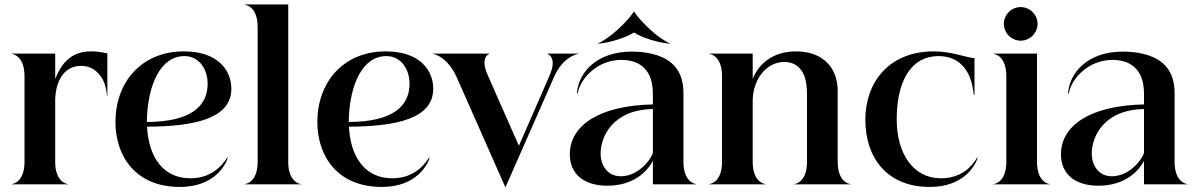

<svg xmlns="http://www.w3.org/2000/svg" viewBox="-20 -820 5327 854"><path d="M89 -481V-100.5C89 -10 37.5 -1.5 32.5 -1.5V0H282V-1.5C277 -1.5 225.5 -10 225.5 -100.5V-377C228.5 -471 272 -527 340.5 -527C370 -527 394.5 -516.5 412.5 -498.5C438.5 -474.5 453.5 -436.5 455.5 -394H457.5V-583C448 -583 428.5 -591.5 383.5 -591.5C291 -591.5 249.5 -529.5 225.5 -469V-581.5H32.5V-580C37.5 -580 89 -571.5 89 -481Z M780 11.5C937 11.5 984.5 -90.5 993 -117.5L990.5 -119C965.5 -79.5 917 -27 827 -27C704 -27 641 -123 634 -256.5C845 -257.5 1009 -292.5 1009 -425C1009 -510.5 946 -591.5 798 -591.5C606.5 -591.5 493.5 -451.5 493.5 -278C493.5 -124 584 11.5 780 11.5ZM633 -277.5C636 -446 695.5 -570.5 800.5 -570.5C865 -570.5 903.5 -513 903.5 -447.5C903.5 -347 828 -278 633 -277.5Z M1069 0H1318.5V-1.5C1313.5 -1.5 1262 -10 1262 -100.5V-800H1069V-798.5C1074.5 -798.5 1126 -790 1126 -699.5V-100.5C1126 -10 1074.5 -1.5 1069 -1.5Z M1678 11.5C1835 11.5 1882.5 -90.5 1891 -117.5L1888.5 -119C1863.5 -79.5 1815 -27 1725 -27C1602 -27 1539 -123 1532 -256.5C1743 -257.5 1907 -292.5 1907 -425C1907 -510.5 1844 -591.5 1696 -591.5C1504.5 -591.5 1391.5 -451.5 1391.5 -278C1391.5 -124 1482 11.5 1678 11.5ZM1531 -277.5C1534 -446 1593.5 -570.5 1698.5 -570.5C1763 -570.5 1801.5 -513 1801.5 -447.5C1801.5 -347 1726 -278 1531 -277.5Z M2012.5 -474 2228 13.5 2445 -479C2483 -565 2544 -580 2553 -580V-581.5H2414.5V-580C2416.5 -580 2460.5 -565.5 2424 -483L2288 -171.5L2149 -486.5C2114 -566 2155 -580 2156.5 -580V-581.5H1905.5V-580C1914.5 -580 1973 -564 2012.5 -474Z M2743.5 -553.5C2787 -553.5 2824.5 -541 2848.5 -514C2871.5 -490 2884 -453.5 2884 -400V-355.5C2644 -350.5 2514.5 -261.5 2514.5 -133.5C2514.5 -44.5 2578.5 6 2681.5 6C2791.5 6 2855 -50.5 2884 -104.5V0H3077V-1.5C3071.5 -1.5 3020 -10 3020 -100.5V-407C3020 -468.5 3000 -510.5 2967.5 -539C2919 -580.5 2846 -590.5 2789.5 -590.5C2637.5 -590.5 2553.5 -501 2546 -405L2549.5 -404C2559 -466.5 2633.5 -553.5 2743.5 -553.5ZM2801 -675H2799C2765 -653 2697 -631 2641 -625.5L2639 -626.5C2691.5 -649 2766.5 -719.5 2799 -767.5H2801C2833 -719.5 2908 -649 2960.5 -626.5L2958.5 -625.5C2902.5 -631 2834.5 -653 2801 -675ZM2651.5 -137C2651.5 -212 2705 -332 2884 -335V-139.5C2873 -106 2817 -36 2741 -36C2680.5 -36 2651.5 -86.5 2651.5 -137Z M3191.5 -481V-100.5C3191.5 -10 3140 -1.5 3135 -1.5V0H3384.5V-1.5C3379.5 -1.5 3328 -10 3328 -100.5V-377C3331 -471 3391 -544.5 3468.5 -544.5C3510 -544.5 3537.5 -524 3553.5 -491.5C3566.5 -464 3569.5 -429.5 3569.5 -399V-100.5C3569.5 -10 3518 -1.5 3513 -1.5V0H3762.5V-1.5C3757.5 -1.5 3706 -10 3706 -100.5V-416C3706 -468.5 3689 -510 3661 -539C3628.5 -574 3579 -591.5 3521.5 -591.5C3410.5 -591.5 3352 -529.5 3328 -469V-581.5H3135V-580C3140 -580 3191.5 -571.5 3191.5 -481Z M4115.5 11.5C4272.5 11.5 4320 -90.5 4328.5 -117.5L4326 -119C4301 -75 4251.5 -27 4165 -27C4042 -27 3968.5 -136.5 3968.5 -289C3968.5 -443.5 4022 -570.5 4156 -570.5C4208.5 -570.5 4244 -549 4267 -521.5C4302.5 -480 4308 -423 4311.5 -398H4314.5V-561.5C4285 -561.5 4215 -591.5 4134 -591.5C3931.5 -591.5 3829 -451.5 3829 -287.5C3829 -118.5 3925 11.5 4115.5 11.5Z M4456 -481V-100.5C4456 -10 4404.5 -1.5 4399.5 -1.5V0H4649V-1.5C4644 -1.5 4592.5 -10 4592.5 -100.5V-581.5H4399.5V-580C4404.5 -580 4456 -571.5 4456 -481ZM4520 -639C4561 -639 4595 -673 4595 -714C4595 -754.5 4561 -788.5 4520 -788.5C4479 -788.5 4445 -754.5 4445 -714C4445 -673 4479 -639 4520 -639Z M4928 -553.5C4971.5 -553.5 5009 -541 5033 -514C5056 -490 5068.5 -453.5 5068.5 -400V-355.5C4828.5 -350.5 4699 -261.5 4699 -133.5C4699 -44.5 4763 6 4866 6C4976 6 5039.5 -50.5 5068.5 -104.5V0H5261.5V-1.5C5256 -1.5 5204.5 -10 5204.5 -100.5V-407C5204.5 -468.5 5184.5 -510.5 5152 -539C5103.5 -580.5 5030.5 -590.5 4974 -590.5C4822 -590.5 4738 -501 4730.5 -405L4734 -404C4743.5 -466.5 4818 -553.5 4928 -553.5ZM4836 -137C4836 -212 4889.5 -332 5068.5 -335V-139.5C5057.5 -106 5001.5 -36 4925.5 -36C4865 -36 4836 -86.5 4836 -137Z"/></svg>

Font: Beautique Display
Style: Bold
Weight: 700
Designer: Nhat-Quang Ngo
Version: Version 1.100;Glyphs 3.2.3 (3260)